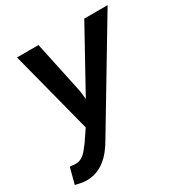

<svg xmlns="http://www.w3.org/2000/svg" viewBox="-174 -661 965 1009"><g transform="rotate(-30 308.0 -156.5)"><path d="M267.6 -209 199.7 -528.3H69.3L198.2 -29.3L150.9 40.5Q142.1 51.3 133.1 63.2Q124 75.2 114.3 85.4Q103.5 95.2 91.3 102.1Q79.1 108.9 64 109.9Q54.2 110.8 43.5 109.4Q32.7 107.9 22.5 107.4L-2.9 204.1Q13.7 208.5 30 211.4Q46.4 214.4 63 214.8Q97.2 214.8 125.5 204.3Q153.8 193.8 177.2 174.8Q200.2 156.7 219.5 132.1Q238.8 107.4 254.4 80.1L619.1 -528.3H477.5L273.4 -158.7Z"/></g></svg>

Font: Roboto Mono SemiBold
Style: Italic
Weight: 600
Italic angle: -10°
Monospace: yes
Designer: Google
Version: Version 3.000